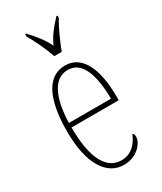

<svg xmlns="http://www.w3.org/2000/svg" viewBox="-196 -836 771 916"><g transform="rotate(-30 189.5 -378.0)"><path d="M175 -606H216C233 -651 261 -715 285 -753V-766H279C242 -726 219 -699 197 -651C173 -699 149 -726 113 -766H107V-753C130 -715 160 -651 175 -606ZM205 10C280 10 321 -46 321 -77C321 -90 317 -96 312 -99C296 -57 263 -15 205 -15C125 -15 76 -97 76 -270H336V-291C336 -445 289 -542 197 -542C102 -542 48 -450 48 -262C48 -88 109 10 205 10ZM308 -295H76C80 -431 119 -517 197 -517C276 -517 306 -427 308 -295Z"/></g></svg>

Font: Noto Serif Sinhala ExtraCondensed Thin
Style: Regular
Weight: 100
Width: 2
Designer: Jelle Bosma - Monotype Design Team
Foundry: Monotype Imaging Inc.
Version: Version 2.007